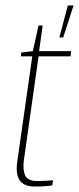

<svg xmlns="http://www.w3.org/2000/svg" viewBox="-20 -682 289 702"><path d="M107 0Q86 0 72.5 -6Q59 -12 51.5 -23.5Q44 -35 42 -51.5Q40 -68 43 -90L98 -476H56L58 -490L100 -495L121 -589H136L123 -495H240L238 -476H121L67 -94Q63 -61 72 -40.5Q81 -20 118 -20Q132 -20 148 -21Q164 -22 174 -23L171 -4Q164 -3 154 -2Q144 -1 132 -0.5Q120 0 107 0ZM197 -545 228 -662H249L211 -545Z"/></svg>

Font: Alumni Sans Thin Thin
Style: Italic
Weight: 250
Italic angle: -8°
Version: Version 1.016